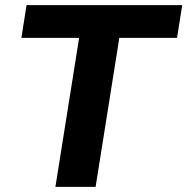

<svg xmlns="http://www.w3.org/2000/svg" viewBox="-20 -725 727 745"><path d="M195 0 287 -578H63L83 -705H687L667 -578H443L351 0Z"/></svg>

Font: Mulish ExtraBold
Style: Italic
Weight: 800
Italic angle: -9°
Designer: Vernon Adams
Foundry: Vernon Adams
Version: Version 3.603; ttfautohint (v1.8.3)